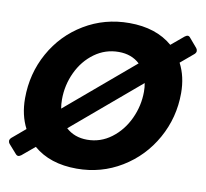

<svg xmlns="http://www.w3.org/2000/svg" viewBox="-69 -648 790 735"><g transform="rotate(10 326.0 -281.0)"><path d="M645 -523Q649 -518 649 -512Q649 -506 643 -500L592 -457Q618 -407 618 -343Q618 -248 572.5 -166.5Q527 -85 448 -37Q369 11 274 11Q170 11 106 -44L57 -3Q50 2 46 2Q40 2 35 -4L5 -38Q1 -43 1 -49Q1 -55 7 -61L59 -105Q33 -155 33 -220Q33 -316 78 -397Q123 -478 202 -525.5Q281 -573 377 -573Q481 -573 545 -518L594 -559Q601 -564 605 -564Q611 -564 616 -557ZM176 -205 438 -427Q406 -457 356 -457Q304 -457 262 -426.5Q220 -396 196.5 -346Q173 -296 173 -240Q173 -222 176 -205ZM474 -357 212 -135Q245 -105 294 -105Q346 -105 388 -136.5Q430 -168 453.5 -218.5Q477 -269 477 -324Q477 -341 474 -357Z"/></g></svg>

Font: Open Sauce Two
Style: Bold Italic
Weight: 700
Italic angle: -10°
Designer: Alfredo Marco Pradil
Foundry: Creative Sauce Fz LLC
Version: Version 1.477